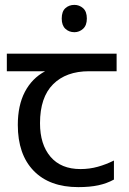

<svg xmlns="http://www.w3.org/2000/svg" viewBox="-20 -757 530 787"><path d="M285 -737Q305 -737 320.5 -723.5Q336 -710 336 -681Q336 -653 320.5 -639Q305 -625 285 -625Q263 -625 248 -639Q233 -653 233 -681Q233 -710 248 -723.5Q263 -737 285 -737ZM301 10Q183 10 118 -57Q53 -124 53 -245Q53 -325 82 -380.5Q111 -436 165 -465H8V-537H458V-465H345Q251 -465 197.5 -411.5Q144 -358 144 -252Q144 -165 187 -114.5Q230 -64 310 -64Q347 -64 381 -73.5Q415 -83 447 -99V-21Q418 -5 383 2.5Q348 10 301 10Z"/></svg>

Font: guzrati15
Style: Regular
Weight: 400
Designer: Jelle Bosma - Monotype Design Team
Foundry: Monotype Imaging Inc.
Version: Version 2.006